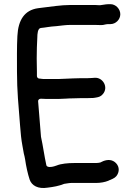

<svg xmlns="http://www.w3.org/2000/svg" viewBox="-20 -733 674 944"><path d="M208 -246.5 267 -246.5C289.4 -246.5 314.5 -249.5 340 -249.5C353.4 -249.5 365.6 -250.5 377 -250.5H408C419 -250.5 428.7 -250.8 439.7 -251.4L452.1 -253.4C466.5 -255.6 476.2 -259 486 -270.6C514.8 -304.6 485.4 -353.8 444.9 -350.5L431.1 -349.5C424.3 -348.9 416.2 -348.5 408 -348.5H374.4C364.3 -347.9 351.3 -347.5 338 -347.5C317.2 -347.5 291 -344.5 267 -344.5H194C188.3 -344.5 184.5 -345.7 176.4 -346.5H174C167.7 -346.5 161.5 -351.9 161.5 -359L161.5 -380C161.5 -402 161.2 -423.5 160.5 -445.8C160.5 -479 161.7 -521.1 163.5 -549.4C163.6 -564.2 164.9 -593.6 180.5 -595.4L197.5 -597.4C208 -598.7 220.1 -601.1 233.9 -602.5L257.9 -604.5C277.4 -606.4 302 -610.5 327 -610.5H446C459.2 -610.5 476.5 -608.9 486.8 -610.3C494.5 -611.9 503.7 -614.5 514 -614.5H523C549.1 -614.5 571.5 -637 571.5 -663C571.5 -689.2 548.8 -712.5 523 -712.5L514 -712.5C505.1 -712.5 496.6 -710.9 487.8 -709.6L473.8 -707.6C473.3 -707.6 472.6 -707.5 472 -707.5H466C458.2 -707.5 450.9 -708.5 446 -708.5H327C278.2 -708.5 229.1 -699.8 182.5 -694.6L166.7 -692.6C100.5 -683.2 69.4 -634.5 65.5 -556.3C62.5 -505.2 63.5 -436.1 63.5 -380C63.5 -286 71 -213 78.5 -117.9C81.9 -71.6 85.3 -46.3 86.3 -40.1L90.3 -16.2C92.9 -2.7 95.2 9.9 97.2 22.2C99.5 30.5 102 41.2 103.4 50.2C108.2 84.3 116.4 121.7 125.8 150C136.3 179.9 167 197.2 214.2 189.6C244.6 185.8 269.1 181.5 295.7 170.9C303.5 170.2 319.9 166.5 330 166.5H453C473.9 166.5 496.7 162.3 512.4 155.8C514.5 154.6 518.8 152.4 522.9 151.2C540.4 143.6 550.9 138.4 558.3 123.4C572.5 95 557 69 536.4 58.7C515.9 48.4 492.3 55.4 473 66C467.5 67.3 459 68.5 453 68.5H346C313.8 68.5 280 71.8 258.8 80.6C246 85.8 211.5 95.4 207.8 78.7C197.8 33.6 191.5 -15.8 181.8 -59.3C181.7 -59.7 181.6 -60.4 181.5 -61C178.4 -98.6 170.8 -195.6 167.5 -233.9C166.7 -244 174.6 -247.5 180 -247.5H185C191.2 -247.5 198.1 -246.5 208 -246.5Z"/></svg>

Font: Smoothie
Style: Light
Weight: 400
Foundry: Cannot Into Space Fonts
Version: Version 0.8